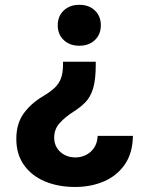

<svg xmlns="http://www.w3.org/2000/svg" viewBox="-20 -575 603 787"><path d="M372.5 -321.9V-310Q372.5 -247.9 361.5 -212.3Q350.6 -176.7 329.9 -155.7Q309.3 -134.7 279.3 -115.8Q246.6 -94.9 224.4 -70.3Q202.1 -45.6 202.1 -10.7Q202.1 13.7 213.8 31.9Q225.5 50.1 245.1 60.2Q264.6 70.3 288.7 70.3Q311.9 70.3 332.3 60.3Q352.7 50.2 365.9 30.5Q379.1 10.7 380.3 -18.2H524.8Q523.8 52.7 491.6 99.1Q459.4 145.5 406.1 168.5Q352.7 191.4 288.1 191.4Q217.7 191.4 163.1 168.1Q108.5 144.8 77.7 100.7Q46.9 56.6 46.9 -5.3Q46.9 -68.1 76.8 -109.6Q106.7 -151.2 156.6 -180.7Q184.9 -197.6 202.9 -214.1Q220.9 -230.7 229.6 -253Q238.3 -275.4 238.3 -310V-321.9ZM305 -555.3Q344.2 -555.3 368.8 -532.1Q393.3 -508.9 393.3 -471.4Q393.3 -433.9 368.8 -410.7Q344.2 -387.5 305 -387.5Q266 -387.5 241.4 -410.7Q216.7 -433.9 216.7 -471.4Q216.7 -508.9 241.4 -532.1Q266 -555.3 305 -555.3Z"/></svg>

Font: GitLab Sans
Style: Regular
Weight: 400
Designer: Rasmus Andersson
Foundry: Modifications by GitLab B.V., manufactured by rsms
Version: Version 4.000;git-c8fb6b7